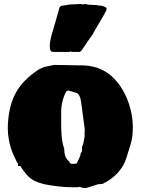

<svg xmlns="http://www.w3.org/2000/svg" viewBox="-20 -920 715 976"><path d="M352 32Q315 32 276 27.5Q237 23 203 16Q175 9 155 -1Q135 -11 118.5 -29Q102 -47 83 -76H72L71 -92Q70 -92 69.5 -92.5Q69 -93 67 -93L59 -111Q16 -193 20 -287Q25 -384 60.5 -448.5Q96 -513 174 -565Q196 -578 216 -582Q236 -586 255 -590Q281 -590 312 -589Q343 -588 374 -588H378Q380 -588 380 -587Q385 -588 395 -588Q405 -588 415 -587Q492 -581 546 -534Q581 -503 606 -459Q631 -415 644 -363Q657 -311 655 -258Q654 -219 643.5 -185Q633 -151 622 -116Q612 -83 589 -54Q566 -25 537 -6L515 8Q514 9 514 7.5Q514 6 509 11Q507 13 504 13Q500 16 486 16H480Q457 23 433 31.5Q409 40 392 32Q386 29 380.5 30.5Q375 32 373 32ZM350 -87Q356 -87 362.5 -88Q369 -89 370 -89L387 -126Q388 -129 389 -132.5Q390 -136 390 -140L397 -152V-174Q402 -183 404 -192.5Q406 -202 410 -226V-243L411 -261L393 -397Q387 -445 365 -449Q354 -451 351 -453Q348 -455 341 -456Q338 -457 331 -459Q324 -461 317 -455Q306 -437 298.5 -408Q291 -379 291 -353V-323Q291 -314 291 -288Q291 -262 293 -233.5Q295 -205 300 -186Q305 -170 306 -165Q307 -160 307 -156Q307 -118 333 -98Q333 -87 350 -87ZM346 -656 338 -659 335 -656H252Q240 -656 236.5 -664Q233 -672 233 -686Q233 -703 236.5 -716.5Q240 -730 241 -738Q252 -774 262 -809Q272 -844 283 -884L291 -890L334 -897L393 -900L399 -897Q403 -899 409 -899H419Q421 -899 422 -898Q423 -897 426 -897L432 -896L474 -894L482 -891Q484 -891 484 -892H489Q510 -888 516 -884Q522 -881 522 -875Q522 -871 519 -865Q517 -860 509 -846Q507 -842 499.5 -829Q492 -816 479 -794Q474 -785 470 -779Q466 -773 464 -769L451 -745Q434 -721 425 -708.5Q416 -696 411.5 -688.5Q407 -681 400 -671Q390 -656 383 -656Z"/></svg>

Font: Sigmar
Style: Regular
Weight: 400
Designer: Vernon Adams
Foundry: Vernon Adams
Version: Version 1.000; ttfautohint (v1.8.4.7-5d5b);gftools[0.9.24]